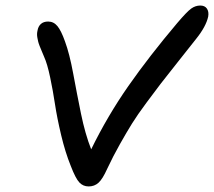

<svg xmlns="http://www.w3.org/2000/svg" viewBox="-20 -732 777 697"><path d="M301.8 -55.2Q281.7 -55.2 268.1 -69.6Q254.4 -84 236.8 -129.9Q216.8 -179.2 201.9 -241.9Q187 -304.7 179.7 -353.3Q172.4 -401.9 162.1 -450.9Q151.9 -500 140.1 -525.9Q133.8 -541.5 130.9 -547.9Q127.9 -554.2 123.8 -565.2Q119.6 -576.2 118.4 -581.8Q117.2 -587.4 115.7 -595Q114.3 -602.5 114.5 -608.6Q114.7 -614.7 116.2 -621.1Q118.7 -636.2 128.4 -645Q138.2 -653.8 154.8 -653.8Q174.8 -653.8 188.5 -637.2Q202.1 -620.6 215.8 -582Q232.4 -537.1 245.6 -465.6Q258.8 -394 273.9 -319.8Q289.1 -245.6 311 -189.9Q370.1 -311 446 -419.7Q522 -528.3 623 -647.9Q658.7 -689.9 674.1 -700.9Q689.5 -711.9 707 -711.9Q723.6 -711.9 731.2 -700.7Q738.8 -689.5 735.8 -671.9Q728 -635.7 691.9 -590.8Q670.9 -564 626.2 -507.8Q581.5 -451.7 563.5 -428.2Q545.4 -404.8 512 -359.6Q478.5 -314.5 459.2 -283.4Q439.9 -252.4 415.3 -208.7Q390.6 -165 369.1 -119.1Q352.5 -82 337.6 -68.6Q322.8 -55.2 301.8 -55.2Z"/></svg>

Font: Shantell Sans Irregular Bouncy
Style: Italic
Weight: 400
Italic angle: -11.31°
Designer: Stephen Nixon, Anya Danilova, Shantell Martin
Foundry: Arrow Type
Version: Version 1.006;[9816181b4]